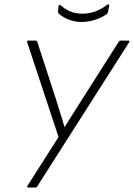

<svg xmlns="http://www.w3.org/2000/svg" viewBox="-20 -836 597 856"><path d="M105 0Q103 0 101.5 -2Q100 -4 102 -7L241 -225L101 -648Q100 -652 102 -653.5Q104 -655 107 -655H140Q144 -655 146 -650L230 -392Q239 -361 249 -331Q259 -301 267 -271H269Q288 -301 306 -330Q324 -359 343 -388L510 -651Q512 -653 513.5 -654Q515 -655 517 -655H552Q556 -655 557 -653.5Q558 -652 556 -648L146 -5Q145 -2 143 -1Q141 0 138 0ZM342 -738Q316 -738 288.5 -748Q261 -758 241 -776Q238 -780 239 -788L241 -809Q242 -814 244.5 -814.5Q247 -815 251 -812Q272 -793 296 -784Q320 -775 346 -775Q375 -775 402 -784Q429 -793 458 -815Q462 -817 465 -816Q468 -815 467 -811L462 -785Q461 -781 460 -778.5Q459 -776 457 -774Q433 -757 403.5 -747.5Q374 -738 342 -738Z"/></svg>

Font: Sofia Sans Semi Condensed ExtraLight
Style: Italic
Weight: 250
Italic angle: -9°
Version: Version 4.100